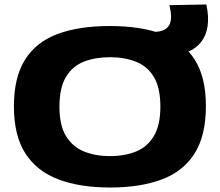

<svg xmlns="http://www.w3.org/2000/svg" viewBox="-20 -826 980 856"><path d="M471 10Q337 10 241 -26Q145 -62 93.5 -141.5Q42 -221 42 -352Q42 -480 91 -559Q140 -638 235.5 -674Q331 -710 470 -710Q608 -710 703.5 -674Q799 -638 848.5 -559.5Q898 -481 898 -354Q898 -221 847 -141Q796 -61 700 -25.5Q604 10 471 10ZM470 -130Q536 -130 586.5 -150.5Q637 -171 666 -219.5Q695 -268 695 -351Q695 -434 666.5 -482Q638 -530 587 -550.5Q536 -571 470 -571Q406 -571 355 -551.5Q304 -532 274.5 -483.5Q245 -435 245 -351Q245 -266 275 -218Q305 -170 356 -150Q407 -130 470 -130ZM657 -574V-684H666Q716 -684 733.5 -712.5Q751 -741 735 -803L900 -806Q924 -695 873 -634.5Q822 -574 691 -574Z"/></svg>

Font: Georama Extended
Style: Bold
Weight: 700
Width: 7
Designer: Jean-Baptiste Levee
Foundry: Production Type
Version: Version 1.000